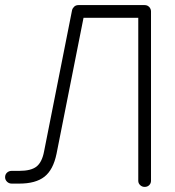

<svg xmlns="http://www.w3.org/2000/svg" viewBox="-20 -721 689 754"><path d="M548 13Q538 13 530.5 6Q523 -1 523 -11V-651H308L202 -117Q189 -54 154.5 -27Q120 0 56 0H26Q15 0 7.5 -7.5Q0 -15 0 -25Q0 -36 7.5 -43Q15 -50 26 -50H56Q102 -50 123.5 -67Q145 -84 153 -126L263 -681Q265 -689 271.5 -695Q278 -701 288 -701H548Q559 -701 566 -693.5Q573 -686 573 -676V-11Q573 -1 566 6Q559 13 548 13Z"/></svg>

Font: Zen Kurenaido
Style: Regular
Weight: 400
Designer: Yoshimichi Ohira
Foundry: Positype
Version: Version 1.001